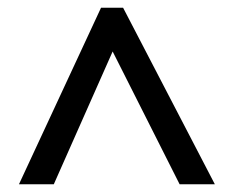

<svg xmlns="http://www.w3.org/2000/svg" viewBox="-20 -739 603 496"><path d="M29 -263 241 -719H298L535 -263H444L271 -606L119 -263Z"/></svg>

Font: Noto Sans Syriac Eastern Medium
Style: Regular
Weight: 500
Designer: Patrick Giasson and the Monotype Design Team
Foundry: Monotype Imaging Inc.
Version: Version 3.001